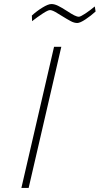

<svg xmlns="http://www.w3.org/2000/svg" viewBox="-20 -932 494 952"><path d="M285 -854Q281 -856 267 -865Q253 -874 243.5 -878Q234 -882 228 -882Q218 -882 192 -865Q166 -848 139 -827L138 -855Q162 -877 190.5 -894.5Q219 -912 235 -912Q250 -912 267.5 -903.5Q285 -895 313 -877Q334 -863 348 -856Q362 -849 371 -849Q379 -849 402.5 -864.5Q426 -880 450 -900L454 -875Q431 -854 404 -836Q377 -818 363 -818Q348 -818 331 -827Q314 -836 285 -854ZM248 -700H284L122 0H86Z"/></svg>

Font: Cairo ExtraLight
Style: Italic
Weight: 275
Italic angle: -13°
Designer: Mohamed Gaber, Accademia di Belle Arti di Urbino and others
Foundry: Kief Type Foundry, Accademia di Belle Arti di Urbino and others
Version: Version 3.011